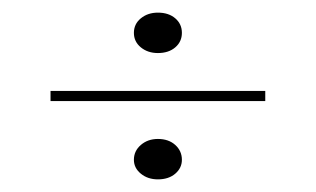

<svg xmlns="http://www.w3.org/2000/svg" viewBox="-20 -452 500 304"><path d="M230 -232Q247 -232 257.5 -222.5Q268 -213 268 -199Q268 -186 257.5 -177Q247 -168 230 -168Q214 -168 203 -177Q192 -186 192 -199Q192 -213 203 -222.5Q214 -232 230 -232ZM230 -432Q247 -432 257.5 -423Q268 -414 268 -400Q268 -386 257.5 -377Q247 -368 230 -368Q214 -368 203 -377Q192 -386 192 -400Q192 -414 203 -423Q214 -432 230 -432ZM60 -292V-308H400V-292Z"/></svg>

Font: Kalnia Glaze Thin Thin
Style: Regular
Weight: 250
Version: Version 1.110